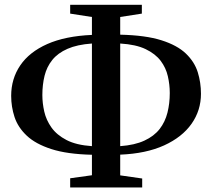

<svg xmlns="http://www.w3.org/2000/svg" viewBox="-20 -784 912 825"><path d="M281.5 21.5V-18L375 -31V-119Q268.5 -121.5 200.5 -143.5Q132.5 -165.5 94.8 -201.2Q57 -237 42.5 -281Q28 -325 28 -372Q28 -445.5 67 -503Q106 -560.5 183.2 -594.8Q260.5 -629 375 -634V-711L281.5 -725.5V-763.5H589.5V-725.5L496.5 -711V-635Q605.5 -632.5 673.5 -611Q741.5 -589.5 778.8 -553.8Q816 -518 829.8 -473.5Q843.5 -429 843.5 -381Q843.5 -309.5 803 -252Q762.5 -194.5 685 -159.2Q607.5 -124 496.5 -119.5V-30.5L591 -17V21.5ZM375 -156V-597Q311.5 -592.5 270 -574.2Q228.5 -556 204.8 -526.5Q181 -497 171.5 -458.5Q162 -420 162 -375.5Q162 -341 170.2 -304.5Q178.5 -268 201.2 -236Q224 -204 266 -182.2Q308 -160.5 375 -156ZM496.5 -156Q559 -160.5 600.5 -179.8Q642 -199 665.8 -229.5Q689.5 -260 699.5 -299.8Q709.5 -339.5 709.5 -384.5Q709.5 -420.5 701.2 -456.5Q693 -492.5 670.5 -522.5Q648 -552.5 606 -572.8Q564 -593 496.5 -597Z"/></svg>

Font: Merriweather 72pt SemiBold
Style: Regular
Weight: 600
Version: Version 2.100